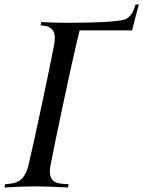

<svg xmlns="http://www.w3.org/2000/svg" viewBox="-20 -830 635 850"><path d="M564.9 -695.3H332.5Q331.1 -690.9 317.4 -632.3Q298.3 -552.2 259.3 -368.4Q220.2 -184.6 204.1 -100.1Q200.7 -84.5 200.7 -69.8Q200.7 -20 253.9 -16.6L283.7 -14.6L280.8 0Q188 -4.9 135.3 -4.9Q82.5 -4.9 0 0L2.9 -14.6L24.4 -16.6Q57.1 -19.5 77.1 -39.6Q97.2 -59.6 106.4 -100.1Q125.5 -180.2 164.6 -364Q203.6 -547.9 219.7 -632.3Q222.7 -648.4 222.7 -661.6Q222.7 -711.4 172.9 -716.3L159.7 -717.8L162.6 -732.4Q210 -729 286.6 -729Q515.6 -730 542 -748Q565.4 -764.2 575.7 -796.4L580.1 -810.1H594.7Q581.5 -762.7 564.9 -695.3Z"/></svg>

Font: Flanker
Style: Italic
Weight: 400
Italic angle: -12°
Designer: Flanker
Version: Version 2.027